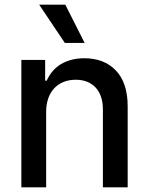

<svg xmlns="http://www.w3.org/2000/svg" viewBox="-20 -802 637 822"><path d="M173.3 -545.5V-456.7H180Q189.6 -478.3 204.4 -496.1Q219.1 -513.8 239.2 -526.3Q259.2 -538.7 284.6 -545.6Q310 -552.6 340.9 -552.6Q382.8 -552.6 416.5 -539.8Q450.3 -527 475.9 -500.4Q526.6 -447.4 526.6 -346.9V0H420.5V-334.2Q420.5 -364 412.5 -387.4Q404.5 -410.9 389.6 -427Q374.6 -443.2 353.2 -451.9Q331.7 -460.6 304.7 -460.6Q273.8 -460.6 250 -450.3Q226.2 -440 210.2 -421.9Q194.2 -403.8 185.9 -378.7Q177.6 -353.7 177.6 -323.9V0H71.4V-545.5ZM259.6 -782 342.3 -618.3H257.5L147.7 -782Z"/></svg>

Font: Inter P Medium
Style: Regular
Weight: 500
Designer: Rasmus Andersson
Foundry: rsms
Version: Version 3.018;git-588b23468